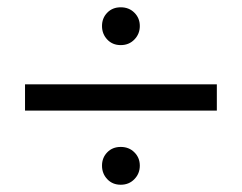

<svg xmlns="http://www.w3.org/2000/svg" viewBox="-20 -596 656 521"><path d="M568.4 -367.2V-295.9H47.9V-367.2ZM256.8 -146.5Q256.8 -168 271 -182.6Q285.2 -197.3 307.6 -197.3Q330.1 -197.3 344.7 -182.6Q359.4 -168 359.4 -146.5Q359.4 -125 344.7 -109.9Q330.1 -94.7 307.6 -94.7Q285.2 -94.7 271 -109.9Q256.8 -125 256.8 -146.5ZM256.8 -525.4Q256.8 -546.9 271 -561.5Q285.2 -576.2 307.6 -576.2Q330.1 -576.2 344.7 -561.5Q359.4 -546.9 359.4 -525.4Q359.4 -503.9 344.7 -488.8Q330.1 -473.6 307.6 -473.6Q285.2 -473.6 271 -488.8Q256.8 -503.9 256.8 -525.4Z"/></svg>

Font: Uchen
Style: Regular
Weight: 400
Designer: Christopher J. Fynn
Foundry: Christopher J. Fynn for DDC
Version: Version 1.000 preliminary